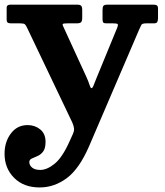

<svg xmlns="http://www.w3.org/2000/svg" viewBox="-20 -540 707 822"><path d="M-0.5 118.5Q-0.5 67 26.8 31.2Q54 -4.5 98 -4.5Q129.5 -4.5 152.2 14Q175 32.5 175 67Q175 95.5 164.5 109Q154 122.5 140.2 128.2Q126.5 134 116 138.8Q105.5 143.5 105.5 154Q105.5 167.5 117.5 177.5Q129.5 187.5 152.5 187.5Q181.5 187.5 214.5 160.5Q247.5 133.5 279 62.5L291 36Q298 21 297 10.2Q296 -0.5 289.5 -15.5L97 -419Q91 -432 86.5 -436Q82 -440 67 -440H28.5Q17.5 -440 13 -443.2Q8.5 -446.5 8.5 -457V-507.5Q8.5 -520 24.5 -520H311Q323 -520 327.5 -515.2Q332 -510.5 332 -497.5V-465Q332 -450 327.2 -445Q322.5 -440 308 -440H269Q253 -440 249.5 -437.8Q246 -435.5 251.5 -425L349.5 -211.5Q358.5 -192 363 -177.2Q367.5 -162.5 371.5 -162.5Q376 -162.5 380.5 -174Q385 -185.5 392 -203L482.5 -423Q486.5 -434 483.5 -437Q480.5 -440 464.5 -440H435.5Q424.5 -440 421.8 -444Q419 -448 419 -458V-497.5Q419 -510.5 423 -515.2Q427 -520 439.5 -520H638.5Q656.5 -520 656.5 -505.5V-462.5Q656.5 -451.5 653.2 -445.8Q650 -440 638.5 -440H605.5Q588 -440 584.8 -432.8Q581.5 -425.5 576 -414L361 87Q319 183.5 265.5 223Q212 262.5 150 262.5Q81 262.5 40.2 221.2Q-0.5 180 -0.5 118.5Z"/></svg>

Font: Besley*
Style: Bold
Weight: 700
Designer: Owen Earl
Foundry: indestructible type*
Version: Version 2.000; ttfautohint (v1.8.3)